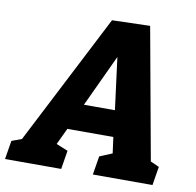

<svg xmlns="http://www.w3.org/2000/svg" viewBox="-116 -791 889 872"><g transform="rotate(10 328.0 -355.0)"><path d="M236 -86 222 0H-37L-23 -86L23 -103L332 -705L507 -710L617 -104L657 -86L643 0H368L382 -86L440 -110L430 -184H218L182 -108ZM273 -305H416L385 -545Z"/></g></svg>

Font: Bitter ExtraBold
Style: Italic
Weight: 800
Italic angle: -9°
Designer: Sol Matas, and Bitter project Authors
Foundry: Sol Matas
Version: Version 2.001